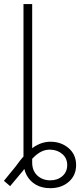

<svg xmlns="http://www.w3.org/2000/svg" viewBox="-34 -748 423 969"><path d="M219.7 201.7Q176.8 201.7 146.5 183.8Q116.2 166 100.3 135.7Q84.5 105.5 84.5 68.4V-59.1H128.4V71.8Q128.4 113.8 154.5 137.9Q180.7 162.1 219.7 162.1Q256.3 162.1 280.8 140.9Q305.2 119.6 305.2 85Q305.2 51.3 281.2 30Q257.3 8.8 221.2 7.3Q197.3 6.3 175.3 16.8Q153.3 27.3 130.9 50.8Q108.4 74.2 82.5 113.3L17.1 191.4L-14.2 164.6L44.9 92.3Q91.8 25.4 133.5 -3.7Q175.3 -32.7 220.2 -32.7Q274.9 -32.7 312.5 -0.2Q350.1 32.2 350.1 85Q350.1 137.2 313.2 169.4Q276.4 201.7 219.7 201.7ZM128.4 -727.5V0H84.5V-727.5Z"/></svg>

Font: Inter 18pt ExtraLight
Style: Regular
Weight: 250
Designer: Rasmus Andersson
Foundry: rsms
Version: Version 4.001;git-66647c0bb